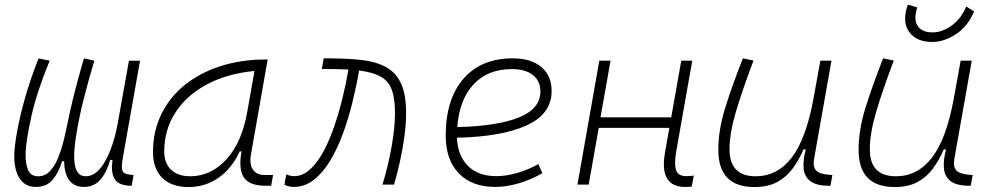

<svg xmlns="http://www.w3.org/2000/svg" viewBox="-20 -771 4142 802"><path d="M130.9 9.8Q96.7 9.8 76.2 -9Q55.7 -27.8 47.1 -58.6Q38.6 -89.4 39.6 -125Q40.5 -161.1 51.8 -223.4Q63 -285.6 85.2 -364Q107.4 -442.4 141.1 -526.9L187.5 -517.6Q134.3 -388.7 111.6 -287.1Q88.9 -185.5 86.9 -132.8Q85.4 -92.3 96.2 -63.5Q106.9 -34.7 139.6 -34.7Q168.5 -34.7 188.7 -56.4Q209 -78.1 222.2 -110.4Q235.4 -142.6 243.4 -174.3Q251.5 -206.1 255.4 -225.6Q264.6 -270.5 273.9 -311.8Q283.2 -353 296.4 -403.8Q309.6 -454.6 330.6 -527.3L374 -517.6Q350.1 -438 330.1 -359.4Q310.1 -280.8 298.3 -206.5Q293.9 -180.2 291.3 -150.1Q288.6 -120.1 291 -94Q293.5 -67.9 304.4 -51.3Q315.4 -34.7 338.9 -34.7Q383.3 -34.7 418.7 -96.7Q454.1 -158.7 472.2 -258.3L518.6 -517.6L564.9 -517.1L492.2 -106.9Q486.3 -73.7 491.2 -59.1Q496.1 -44.4 519.5 -42L538.1 -40L529.8 4.9H528.8Q478 4.9 460 -21.7Q441.9 -48.3 450.2 -103H440.4Q424.3 -47.9 397.9 -19Q371.6 9.8 330.6 9.8Q290 9.8 269.3 -18.1Q248.5 -45.9 248 -97.7H239.3Q226.1 -52.2 200.7 -21.2Q175.3 9.8 130.9 9.8Z M767.6 10.3Q696.8 10.3 658 -27.8Q619.1 -65.9 619.1 -135.3Q619.1 -223.1 654.3 -294.7Q689.5 -366.2 752.9 -417Q816.4 -467.8 902.3 -495.1Q988.3 -522.5 1089.4 -522.5H1098.1L1028.3 -126Q1021 -85.4 1036.4 -62.7Q1051.8 -40 1086.4 -40H1120.6L1112.8 4.9H1089.8Q1022 4.9 998.8 -29.5Q975.6 -64 988.8 -138.7H981.4Q948.2 -66.9 892.8 -28.3Q837.4 10.3 767.6 10.3ZM774.9 -34.7Q860.8 -34.7 925.8 -105.5Q990.7 -176.3 1013.2 -306.2L1043 -474.6Q927.7 -463.4 843.3 -418Q758.8 -372.6 712.4 -300.5Q666 -228.5 666 -137.7Q666 -88.9 694.8 -61.8Q723.6 -34.7 774.9 -34.7Z M1577.6 0Q1602.1 -80.1 1616 -159.7Q1629.9 -239.3 1629.9 -298.8Q1629.9 -357.4 1617.4 -393.8Q1605 -430.2 1572.5 -449.5Q1540 -468.8 1480 -476.6Q1468.8 -411.1 1451.9 -342.8Q1435.1 -274.4 1411.9 -211.4Q1388.7 -148.4 1358.4 -98.6Q1328.1 -48.8 1290.5 -19.5Q1252.9 9.8 1207 9.8Q1199.2 9.8 1187.7 7.6Q1176.3 5.4 1168 0.5L1175.8 -42.5Q1188.5 -37.6 1195.8 -36.4Q1203.1 -35.2 1208 -35.2Q1244.6 -35.2 1275.6 -63.7Q1306.6 -92.3 1332 -139.9Q1357.4 -187.5 1377.2 -246.1Q1397 -304.7 1411.6 -365.5Q1426.3 -426.3 1435.5 -480.5Q1411.6 -481.9 1383.8 -482.4Q1356 -482.9 1324.2 -482.4L1332 -527.3Q1417 -527.8 1481.2 -521.5Q1545.4 -515.1 1588.9 -492.7Q1632.3 -470.2 1654.3 -424.1Q1676.3 -377.9 1676.3 -298.8Q1676.3 -251.5 1668.9 -198.5Q1661.6 -145.5 1650.1 -94.2Q1638.7 -43 1626 0Z M2052.7 -35.2Q2093.3 -35.2 2139.4 -48.3Q2185.5 -61.5 2228.5 -85.4L2245.6 -47.9Q2199.7 -21 2147.9 -5.6Q2096.2 9.8 2048.3 9.8Q1951.2 9.8 1896.5 -46.9Q1841.8 -103.5 1841.8 -204.6Q1841.8 -356.4 1915.8 -441.9Q1989.7 -527.3 2121.6 -527.3Q2198.2 -527.3 2241.2 -491.2Q2284.2 -455.1 2284.2 -390.6Q2284.2 -294.9 2179.9 -247.3Q2075.7 -199.7 1888.7 -195.8Q1892.1 -120.1 1935.1 -77.6Q1978 -35.2 2052.7 -35.2ZM1890.1 -240.2Q2058.1 -244.1 2147.7 -280.5Q2237.3 -316.9 2237.3 -389.2Q2237.3 -432.6 2206.1 -457.5Q2174.8 -482.4 2117.7 -482.4Q2017.6 -482.4 1958 -418.5Q1898.4 -354.5 1890.1 -240.2Z M2392.1 0 2483.4 -517.6H2530.3L2488.3 -280.8H2783.7L2825.7 -517.6H2871.6L2805.2 -141.6Q2795.4 -85.9 2804 -60.5Q2812.5 -35.2 2846.7 -35.2Q2860.8 -35.2 2877.9 -37.6L2869.6 8.3Q2856 9.8 2840.3 9.8Q2788.1 9.8 2766.4 -25.6Q2744.6 -61 2758.3 -136.7L2775.9 -236.8H2481L2439 0Z M3131.3 10.3Q2980.5 10.3 2980.5 -145Q2980.5 -227.1 3008.3 -317.6Q3036.1 -408.2 3083 -527.3L3127.4 -518.1Q3078.6 -388.7 3053 -300.8Q3027.3 -212.9 3027.3 -147.5Q3027.3 -34.7 3136.2 -34.7Q3227.1 -34.7 3287.1 -112.8Q3347.2 -190.9 3377.9 -358.4L3406.7 -517.6H3453.1L3380.4 -106.9Q3374.5 -73.2 3389.9 -58.1Q3405.3 -43 3448.2 -40.5L3457 -40L3448.7 4.9H3443.4Q3390.6 4.9 3365.5 -13.9Q3340.3 -32.7 3336.9 -66.7Q3333.5 -100.6 3345.7 -147H3336.4Q3317.4 -103 3291.3 -67.4Q3265.1 -31.7 3226.6 -10.7Q3188 10.3 3131.3 10.3Z M3717.3 10.3Q3566.4 10.3 3566.4 -145Q3566.4 -227.1 3594.2 -317.6Q3622.1 -408.2 3668.9 -527.3L3713.4 -518.1Q3664.6 -388.7 3638.9 -300.8Q3613.3 -212.9 3613.3 -147.5Q3613.3 -34.7 3722.2 -34.7Q3813 -34.7 3873 -112.8Q3933.1 -190.9 3963.9 -358.4L3992.7 -517.6H4039.1L3966.3 -106.9Q3960.4 -73.2 3975.8 -58.1Q3991.2 -43 4034.2 -40.5L4043 -40L4034.7 4.9H4029.3Q3976.6 4.9 3951.4 -13.9Q3926.3 -32.7 3922.9 -66.7Q3919.4 -100.6 3931.6 -147H3922.4Q3903.3 -103 3877.2 -67.4Q3851.1 -31.7 3812.5 -10.7Q3773.9 10.3 3717.3 10.3ZM3875 -595.7Q3820.3 -595.7 3790.5 -623.3Q3760.7 -650.9 3760.7 -693.8Q3760.7 -720.7 3772.5 -751.5L3811.5 -740.2Q3803.7 -715.3 3803.7 -698.2Q3803.7 -669.4 3821.8 -652.6Q3839.8 -635.7 3875.5 -635.7Q3915.5 -635.7 3955.3 -664.3Q3995.1 -692.9 4016.1 -744.1L4048.8 -723.1Q4022 -659.7 3972.4 -627.7Q3922.9 -595.7 3875 -595.7Z"/></svg>

Font: Cascadia Code ExtraLight
Style: Italic
Weight: 200
Italic angle: -10°
Monospace: yes
Designer: Aaron Bell
Foundry: Saja Typeworks
Version: Version 2404.023; ttfautohint (v1.8.4)